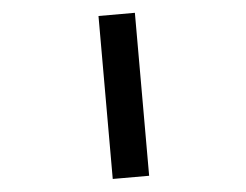

<svg xmlns="http://www.w3.org/2000/svg" viewBox="-52 -796 1104 862"><g transform="rotate(-5 500.0 -365.0)"><path d="M421.9 2V-732.4H585.9V2Z"/></g></svg>

Font: GenEi Gothic M Regular
Style: Bold
Weight: 700
Designer: o_tamon (Modified); [Source Han Sans]
Ryoko NISHIZUKA  (kana & ideographs); Paul D. Hunt (Latin, Greek & Cyrillic); Wenl
Version: Version 1.1a;Original Version 1.004